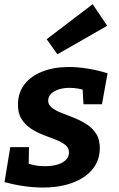

<svg xmlns="http://www.w3.org/2000/svg" viewBox="-20 -857 550 890"><path d="M178.4 12.3Q136 12.3 90 5.7Q44 -1 0.9 -12.7L27.6 -175.1H114.2L112.9 -77.5L94.5 -104.9Q114.5 -96.6 137.5 -91.6Q160.4 -86.6 187.8 -86.6Q219.4 -86.6 244.7 -93.7Q270 -100.8 284.8 -115Q299.6 -129.1 299.6 -149.4Q300.3 -171.3 282.9 -185.1Q265.6 -198.9 238.6 -209.3Q211.6 -219.6 181.1 -231.4Q150.6 -243.2 123.6 -260.7Q96.6 -278.3 79.6 -305.4Q62.6 -332.6 63.3 -374.6Q63.9 -428 93.9 -466.5Q123.9 -505 177.2 -525.7Q230.4 -546.4 300.1 -546.4Q341.5 -546.4 387.5 -538.9Q433.6 -531.4 478.6 -517.4L452.6 -373.6H367L362.4 -453.2L384.7 -433.8Q366.1 -442.2 344.5 -446Q322.8 -449.8 302.8 -449.8Q274.5 -449.8 252.2 -442.5Q229.9 -435.2 217.1 -422.6Q204.3 -409.9 203.3 -392Q202.9 -371.7 220.1 -358Q237.3 -344.4 264.8 -333.8Q292.3 -323.1 322.9 -310.9Q353.6 -298.8 381.3 -281.1Q409 -263.4 426.1 -236.4Q443.3 -209.4 442.6 -167.8Q442 -113.1 408.8 -72.5Q375.6 -32 316.2 -9.8Q256.8 12.3 178.4 12.3ZM246.2 -605.4 196.3 -675.3 409.6 -837.5 476.8 -737.5Z"/></svg>

Font: Bitter Thin
Style: Italic
Weight: 100
Italic angle: -9°
Designer: Sol Matas, and Bitter project Authors
Foundry: Sol Matas
Version: Version 2.002